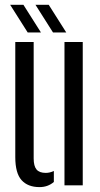

<svg xmlns="http://www.w3.org/2000/svg" viewBox="-20 -776 420 804"><path d="M44 -118V-600H121V-112.5Q121 -80.5 133 -66.2Q145 -52 171.5 -52Q188.5 -52 205.5 -60V-14Q180.5 7.5 145.5 7.5Q96.5 7.5 70.2 -21.8Q44 -51 44 -118ZM250 0V-600H326.5V0ZM96 -640 22.5 -756H78L151.5 -640ZM202 -640 128.5 -756H184L257.5 -640Z"/></svg>

Font: Big Shoulders Stencil Display Medium
Style: Regular
Weight: 500
Designer: Patric King
Foundry: XO Type Co
Version: Version 1.000